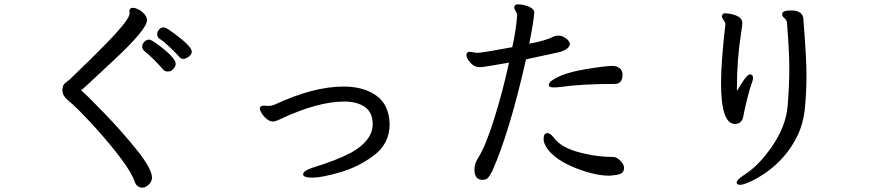

<svg xmlns="http://www.w3.org/2000/svg" viewBox="-20 -799 4040 883"><path d="M643 -565Q665 -548 691.5 -521Q718 -494 727.5 -482Q737 -470 752 -470Q767 -470 777.5 -482Q788 -494 788 -506Q788 -532 713 -589Q676 -617 666 -617Q655 -617 644.5 -607.5Q634 -598 634 -586Q634 -573 643 -565ZM823 -528Q833 -528 847.5 -538Q862 -548 862 -562Q862 -588 763 -658Q743 -673 732 -673Q720 -673 711.5 -663Q703 -653 703 -642Q703 -630 712 -622Q734 -608 765.5 -577.5Q797 -547 804.5 -537.5Q812 -528 823 -528ZM635 64Q650 64 664.5 49.5Q679 35 679 18Q679 -21 613 -104.5Q547 -188 462.5 -275.5Q378 -363 355 -382Q354 -383 354 -385Q356 -385 391.5 -418Q427 -451 501 -520Q656 -664 656 -706Q656 -720 644 -734Q632 -748 617 -755.5Q602 -763 591 -763Q575 -763 575 -747L576 -738Q576 -723 551 -691Q506 -630 300 -433Q293 -428 280 -417.5Q267 -407 267 -384Q267 -360 289 -341Q336 -303 422 -208Q573 -39 598 33Q608 64 635 64Z M1419 18Q1458 18 1543.5 -6.5Q1629 -31 1700.5 -85Q1772 -139 1772 -229Q1769 -318 1710.5 -359.5Q1652 -401 1560 -401Q1420 -401 1239 -316Q1228 -312 1215 -312L1193 -313Q1175 -313 1175 -299Q1175 -292 1183.5 -278Q1192 -264 1206.5 -252Q1221 -240 1235 -240Q1247 -240 1273 -253Q1442 -332 1564 -332Q1622 -332 1658 -307Q1694 -282 1694 -228Q1694 -153 1595 -97Q1529 -62 1418 -28Q1374 -13 1374 3Q1374 18 1419 18Z M2782 9Q2824 6 2836.5 -1Q2849 -8 2850 -26Q2850 -44 2833 -60Q2816 -76 2803 -77Q2729 -77 2657 -95Q2560 -118 2526 -167Q2510 -187 2498 -187Q2480 -187 2480 -160Q2480 -137 2501 -110Q2541 -60 2629 -25.5Q2717 9 2782 9ZM2527 -397Q2543 -397 2558 -399Q2653 -413 2807 -413Q2843 -413 2843 -456Q2843 -475 2829 -485.5Q2815 -496 2797 -496Q2766 -496 2674.5 -481Q2583 -466 2535 -439Q2504 -423 2504 -408Q2504 -397 2527 -397ZM2199 28Q2217 28 2226 17Q2235 6 2245 -15Q2324 -193 2399 -526L2556 -560Q2601 -575 2601 -598Q2598 -612 2581.5 -623.5Q2565 -635 2551 -635Q2538 -635 2531 -633Q2488 -611 2414 -598Q2437 -714 2437 -745Q2433 -765 2389 -776Q2373 -779 2362 -779Q2345 -779 2345 -765Q2345 -758 2351.5 -748Q2358 -738 2358 -726Q2354 -664 2336 -582Q2196 -556 2177 -556L2165 -557Q2145 -561 2141 -561Q2125 -561 2125 -545Q2125 -532 2143 -511Q2161 -490 2186 -490Q2205 -490 2321 -511Q2291 -374 2252 -250Q2213 -126 2179 -73Q2162 -47 2162 -19Q2162 28 2199 28Z M3360 -229Q3393 -229 3399 -266Q3402 -286 3415 -339Q3428 -392 3435.5 -411Q3443 -430 3443 -441Q3443 -457 3429 -457Q3417 -457 3395 -422L3369 -381Q3369 -385 3369 -395Q3369 -525 3388 -645Q3394 -685 3394 -693Q3394 -725 3339 -735Q3322 -738 3315 -738Q3303 -738 3300 -726Q3300 -716 3308 -706.5Q3316 -697 3316 -687Q3296 -513 3296 -417Q3296 -229 3360 -229ZM3385 51Q3397 51 3430 36.5Q3463 22 3503.5 -6Q3544 -34 3582.5 -77Q3621 -120 3648 -176Q3675 -232 3682 -305Q3689 -378 3689 -454Q3689 -530 3675 -707Q3675 -751 3618 -751Q3577 -751 3577 -734Q3577 -724 3587 -716Q3597 -708 3599 -697Q3610 -564 3610 -486Q3610 -407 3602.5 -313.5Q3595 -220 3532.5 -128.5Q3470 -37 3403 5Q3368 27 3368 41Q3368 51 3385 51Z"/></svg>

Font: LXGW WenKai Mono TC
Style: Bold
Weight: 700
Designer: LXGW / Fontworks Inc.
Foundry: LXGW / Fontworks Inc.
Version: Version 1.330